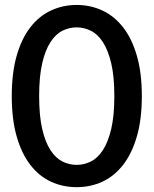

<svg xmlns="http://www.w3.org/2000/svg" viewBox="-20 -748 620 775"><path d="M552.5 -360C552.5 -423 545.8 -477.6 532.2 -523.8C518.8 -569.9 500.2 -608.1 476.5 -638.2C452.8 -668.4 425 -690.9 393 -705.7C361 -720.6 326.5 -728 289.5 -728C252.5 -728 218 -720.6 186 -705.7C154 -690.9 126.2 -668.4 102.8 -638.2C79.2 -608.1 60.8 -569.9 47.5 -523.8C34.2 -477.6 27.5 -423 27.5 -360C27.5 -297 34.2 -242.5 47.5 -196.5C60.8 -150.5 79.2 -112.3 102.8 -82C126.2 -51.7 154 -29.2 186 -14.5C218 0.2 252.5 7.5 289.5 7.5C326.5 7.5 361 0.2 393 -14.5C425 -29.2 452.8 -51.7 476.5 -82C500.2 -112.3 518.8 -150.5 532.2 -196.5C545.8 -242.5 552.5 -297 552.5 -360ZM441.5 -360C441.5 -306.7 437.2 -262.2 428.8 -226.8C420.2 -191.2 409 -162.8 395 -141.5C381 -120.2 364.8 -105 346.5 -96C328.2 -87 309.2 -82.5 289.5 -82.5C269.5 -82.5 250.4 -87 232.2 -96C214.1 -105 198 -120.2 184 -141.5C170 -162.8 158.8 -191.2 150.5 -226.8C142.2 -262.2 138 -306.7 138 -360C138 -413.3 142.2 -457.8 150.5 -493.2C158.8 -528.8 170 -557.2 184 -578.5C198 -599.8 214.1 -615 232.2 -624C250.4 -633 269.5 -637.5 289.5 -637.5C309.2 -637.5 328.2 -633 346.5 -624C364.8 -615 381 -599.8 395 -578.5C409 -557.2 420.2 -528.8 428.8 -493.2C437.2 -457.8 441.5 -413.3 441.5 -360Z"/></svg>

Font: Lato Semibold
Style: Regular
Weight: 600
Designer: Lukasz Dziedzic
Foundry: tyPoland Lukasz Dziedzic
Version: Version 2.006; 2014-01-15